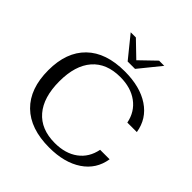

<svg xmlns="http://www.w3.org/2000/svg" viewBox="-240 -1100 1287 1287"><g transform="rotate(45 403.5 -456.5)"><path d="M55 -353Q55 -524 150.5 -617Q246 -710 424 -710Q569 -710 660 -649Q751 -588 768 -479H678Q661 -565 595 -613.5Q529 -662 429 -662Q299 -662 229.5 -582Q160 -502 160 -353Q160 -201 230 -119.5Q300 -38 431 -38Q531 -38 596 -86Q661 -134 678 -221H768Q751 -112 660 -51Q569 10 426 10Q247 10 151 -84Q55 -178 55 -353ZM266 -923H315L425 -817L535 -923H584L460 -770H390Z"/></g></svg>

Font: Fahkwang
Style: Regular
Weight: 400
Version: Version 1.000; ttfautohint (v1.6)